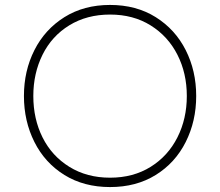

<svg xmlns="http://www.w3.org/2000/svg" viewBox="-20 -750 892 778"><path d="M737 -361Q737 -453 699 -528Q661 -603 590.5 -647Q520 -691 426 -691Q332 -691 261 -647.5Q190 -604 152.5 -528.5Q115 -453 115 -361Q115 -268 152.5 -193Q190 -118 261 -74Q332 -30 426 -30Q520 -30 590.5 -74Q661 -118 699 -193.5Q737 -269 737 -361ZM775 -361Q775 -259 732.5 -174.5Q690 -90 611 -41Q532 8 426 8Q320 8 241 -41Q162 -90 119.5 -174.5Q77 -259 77 -361Q77 -463 119.5 -547Q162 -631 241 -680.5Q320 -730 426 -730Q532 -730 611 -680.5Q690 -631 732.5 -547Q775 -463 775 -361Z"/></svg>

Font: SUIT Variable
Style: Regular
Weight: 400
Designer: Sunn Youn; Korean Glyphs from Source Han Sans (Sandoll Communications; Soo-young Jang, Joo-yeon Kang)
Foundry: Sunn
Version: Version 1.150;FEAKit 1.0